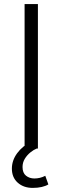

<svg xmlns="http://www.w3.org/2000/svg" viewBox="-20 -725 305 937"><path d="M100 0V-705H165V0ZM140 192Q95 192 66.5 166.5Q38 141 38 98Q38 58 63.5 23Q89 -12 133 -34L159 0Q144 6 128 19Q112 32 101 50Q90 68 90 90Q90 119 107 132.5Q124 146 148 146Q161 146 174 143Q187 140 201 133L216 175Q203 183 183.5 187.5Q164 192 140 192Z"/></svg>

Font: Nunito Sans 10pt Light
Style: Regular
Weight: 300
Designer: Vernon Adams
Foundry: Vernon Adams
Version: Version 3.101;gftools[0.9.27]